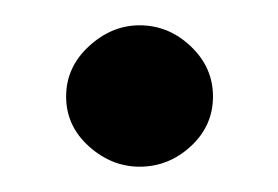

<svg xmlns="http://www.w3.org/2000/svg" viewBox="-20 -396 219 151"><path d="M147.5 -320.1Q147.5 -343 130.1 -359.5Q112.7 -376.1 89.8 -376.1Q67.7 -376.1 49.8 -359.5Q32 -343 32 -320.1Q32 -297.1 49.8 -281Q67.7 -264.9 89.8 -264.9Q112.7 -264.9 130.1 -281Q147.5 -297.1 147.5 -320.1Z"/></svg>

Font: Namkio Khamti Book
Style: Regular
Weight: 500
Designer: Debbi Hosken
Foundry: SIL International
Version: Version 3.917